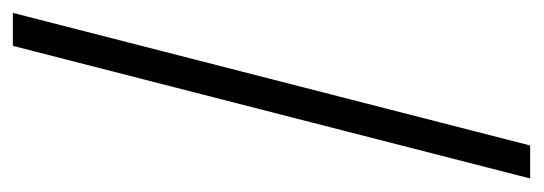

<svg xmlns="http://www.w3.org/2000/svg" viewBox="-286 -488 824 291"><g transform="rotate(90 125.5 -343.0)"><path d="M0 49 201 -735H251L50 49Z"/></g></svg>

Font: Archivo ExtraCondensed ExtraLight
Style: Regular
Weight: 250
Width: 2
Designer: Hector Gatti
Foundry: Omnibus-Type
Version: Version 2.001